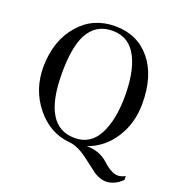

<svg xmlns="http://www.w3.org/2000/svg" viewBox="-151 -829 1024 1105"><g transform="rotate(20 361.0 -276.5)"><path d="M366 -21Q462 -21 509 -110.5Q556 -200 556 -347Q556 -494 513 -579Q465 -676 361.5 -676Q258 -676 210 -583Q170 -504 170 -347Q170 -21 366 -21ZM718 84V108Q700 124 693 129Q657 152 622.5 153Q588 154 547 129L452 57Q392 15 346 12Q223 1 139.5 -103Q56 -207 57 -347Q59 -509 148 -609Q232 -706 367.5 -706Q503 -706 584 -608Q665 -510 665 -340Q665 -220 606 -128Q547 -36 448 -1Q528 -1 580.5 48Q633 97 674 97Q692 97 718 84Z"/></g></svg>

Font: GFS Didot
Style: Regular
Weight: 400
Designer: Takis Katsoulidis and George D. Matthiopoulos
Foundry: Takis Katsoulidis and George D. Matthiopoulos
Version: Version 1.0